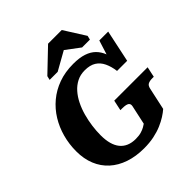

<svg xmlns="http://www.w3.org/2000/svg" viewBox="-252 -1115 1301 1301"><g transform="rotate(-45 399.0 -464.0)"><path d="M233 -254Q233 -296 239 -340.5Q245 -385 257 -428.5Q269 -472 288 -510.5Q307 -549 333 -578.5Q359 -608 392.5 -625Q426 -642 468 -642Q518 -642 549 -622.5Q580 -603 597 -567Q614 -531 620 -484H717L766 -715H681L629 -550L667 -531Q663 -577 649 -613.5Q635 -650 609.5 -675.5Q584 -701 543.5 -714.5Q503 -728 444 -728Q366 -728 302.5 -705Q239 -682 190 -641Q141 -600 107.5 -545.5Q74 -491 56.5 -427Q39 -363 39 -294Q39 -222 62.5 -164.5Q86 -107 130.5 -66.5Q175 -26 238 -4.5Q301 17 379 17Q431 17 474.5 8Q518 -1 553 -16Q588 -31 614.5 -48Q641 -65 659 -81L694 -242Q699 -265 714 -272.5Q729 -280 753 -280H768L784 -355H464L448 -280H464Q485 -280 499.5 -277Q514 -274 521 -265.5Q528 -257 525 -241L495 -103Q488 -98 473.5 -89.5Q459 -81 437 -74.5Q415 -68 384 -68Q347 -68 318.5 -80Q290 -92 271 -115.5Q252 -139 242.5 -173.5Q233 -208 233 -254ZM551 -945H420L261 -793L254 -764H331L511 -865L429 -866L565 -764H640L647 -793Z"/></g></svg>

Font: Roboto Serif
Style: Bold Italic
Weight: 700
Italic angle: -10°
Designer: Greg Gazdowicz
Foundry: Commercial Type
Version: Version 1.008